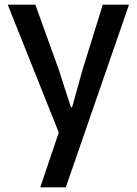

<svg xmlns="http://www.w3.org/2000/svg" viewBox="-20 -570 584 820"><path d="M261 230 531 -550H419L331 -267L288 -112H283Q270 -150 257.5 -190Q245 -230 233 -267L131 -550H13L231 -4L152 230Z"/></svg>

Font: Alpha Sans Medium
Style: Regular
Weight: 500
Designer: [Spoqa Han Sans Neo] Dong-huui Kim  Younghwa Kang  Yujin Lee  [Noto Sans] Ryoko NISHIZUKA  (kana & ideographs); Paul D. 
Foundry: Spoqa (http://www.spoqa-han-sans.com)
Version: Version 1.100;hotconv 1.0.109;makeotfexe 2.5.65596